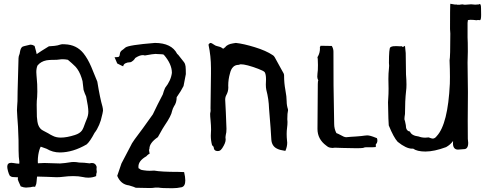

<svg xmlns="http://www.w3.org/2000/svg" viewBox="-20 -789 2587 1022"><path d="M174.3 -387.7 175.8 -369.6Q178.7 -346.2 178.7 -301.3Q178.7 -286.1 177.7 -272.5Q175.3 -252.4 175.3 -231.4Q175.3 -182.1 176.3 -167.5Q178.2 -139.2 183.6 -124Q191.9 -101.6 211.4 -92.8Q221.2 -88.4 236.3 -79.6L248.5 -72.3L261.2 -65.9Q278.8 -56.6 303.7 -56.6Q335.4 -56.6 378.4 -70.3Q404.8 -78.6 416 -94.2Q423.8 -105 435.1 -138.7L441.4 -154.3Q450.2 -174.3 450.2 -194.8Q450.2 -219.2 438.5 -275.4Q431.2 -290.5 424.8 -310.5L419.4 -356.9L414.6 -373.5Q402.3 -412.1 381.3 -434.6Q374 -442.4 362.3 -452.6L352.1 -461.4L341.3 -470.7Q327.1 -473.6 314.9 -473.6H308.1L295.4 -472.2Q287.6 -471.7 282.2 -470.7L253.9 -470.2Q238.3 -469.7 227.1 -467.8Q197.3 -461.9 179.7 -440.4Q173.3 -425.8 173.3 -405.3ZM177.2 150.9Q174.3 186 172.9 190.4Q169.9 198.2 166.5 206.1Q164.6 204.6 160.2 204.6Q153.3 204.6 142.6 207.5Q125 209.5 118.2 209.5Q106.9 209.5 90.3 203.1Q74.7 168.9 74.7 166Q74.7 164.1 75.7 154.8Q63.5 154.3 46.9 153.3Q40 152.8 32.2 146.5Q26.9 137.7 22.7 122.3Q18.6 106.9 18.6 98.6Q18.6 77.6 40 77.6Q45.9 77.6 53.7 79.1Q65.4 81.5 82.5 82.5Q83 77.1 83 71.8Q82 58.6 80.1 45.4Q78.6 26.4 78.6 -43.5Q76.2 -127 72.3 -164.6Q70.3 -190.9 70.3 -202.1Q70.3 -213.9 71.3 -223.6Q73.7 -239.3 73.7 -301.3L78.6 -479.5Q78.6 -488.8 84.5 -502.9L86.4 -513.2Q89.8 -533.2 98.6 -539.6Q101.6 -542.5 139.2 -550.8L144 -551.3Q152.3 -551.3 164.1 -544.4Q173.8 -510.3 175.3 -501Q195.8 -515.6 240.2 -542.5L270.5 -544.9Q288.1 -546.9 299.8 -551.3Q305.2 -553.2 313 -553.7L326.2 -553.2Q387.2 -550.8 423.8 -505.9Q447.3 -476.6 465.8 -433.1Q491.2 -370.1 498 -354.5Q512.7 -264.2 525.4 -221.7Q528.3 -210 528.3 -199.7Q528.3 -193.4 516.6 -148.4L507.8 -124.5Q496.6 -98.1 483.4 -82Q459 -35.6 441.4 -20.5Q367.7 22.5 298.3 22.5Q260.7 22.5 228 2.9L196.8 -8.3Q188.5 6.3 183.6 36.1Q181.2 53.2 181.2 67.4Q181.2 73.2 181.6 78.6V80.1Q197.3 79.6 216.3 78.6L299.8 81.1Q329.1 79.1 351.1 75.2Q360.8 73.2 372.1 73.2Q385.7 73.2 401.4 76.2Q426.8 76.2 457.5 80.6Q463.9 78.6 469.7 78.6Q488.8 78.6 494.6 99.1L493.7 111.3Q495.1 119.1 495.1 125Q495.1 130.4 492.7 135.7L491.7 148.4Q472.7 156.7 449.7 156.7Q435.5 156.7 420.9 153.3Q398.9 148.4 369.6 148.4Q344.2 148.4 313.5 152.3Q298.8 154.3 280.8 154.3Q272 154.3 230.5 152.3L180.7 150.9Z M897 212.9Q840.3 212.9 823.7 209.5H806.6Q793 211.9 778.3 211.9Q739.7 211.9 702.6 210.4Q695.3 206.1 666.5 197.8Q623 192.9 604 147L626.5 81.1L677.7 -16.6Q677.7 -20 696.8 -47.4Q736.3 -99.1 793.5 -180.2Q817.9 -231.9 846.7 -286.6Q851.6 -305.2 858.9 -321.3Q890.1 -360.4 895 -401.4Q895 -448.2 851.6 -498L843.8 -500Q817.4 -501 813.5 -501.5Q809.6 -502 808.1 -502Q796.4 -502 751 -493.7Q745.6 -495.6 740.2 -495.6Q723.1 -495.6 700.2 -480.5Q693.8 -470.2 688.5 -466.3Q678.7 -457.5 671.4 -457.5Q658.2 -457.5 647.7 -452.1Q637.2 -446.8 635.7 -436Q633.8 -436 604 -451.2L589.8 -484.4Q604.5 -484.4 610.6 -486.1Q616.7 -487.8 617.9 -501.5Q619.1 -515.1 631.3 -522.9Q635.7 -525.4 647 -535.6Q663.1 -549.3 804.7 -560.5Q893.6 -560.1 922.9 -502.4Q925.3 -499.5 928.7 -497.1L959.5 -458Q966.3 -448.7 967.8 -435.5Q969.2 -422.4 969.2 -394.5L957 -331.1Q944.8 -306.2 920.4 -271.5Q920.4 -242.7 906.2 -223.1Q899.4 -211.4 896 -198.2Q892.1 -173.3 856.4 -121.1Q852.5 -117.2 820.3 -59.1Q775.4 -28.3 775.4 2.4Q773.4 6.3 773.4 8.8Q773.4 14.6 774.9 19.5Q776.4 24.4 776.4 29.3Q773.4 31.2 770.5 32.2Q763.2 37.6 758.8 43Q716.8 66.9 716.8 97.7L717.3 106.4Q719.7 108.4 723.1 109.4Q729 115.2 734.6 115.7Q740.2 116.2 746.6 117.7Q762.2 120.1 777.3 120.1Q789.6 120.1 800.8 119.1Q838.4 126 929.2 126Q945.3 126 960 127Q966.3 153.3 966.3 171.4Q966.3 202.1 947.3 207.5Q922.9 212.9 897 212.9Z M1139.2 15.1Q1120.6 15.1 1118.2 0Q1118.2 -9.8 1108.9 -15.6Q1102.1 -41.5 1102.1 -66.4Q1102.1 -76.2 1102.8 -84Q1103.5 -91.8 1103.5 -99.6Q1103.5 -120.1 1100.6 -150.9Q1098.6 -168.5 1098.6 -183.1L1099.1 -187.5Q1101.1 -194.3 1101.1 -202.1L1100.6 -212.4Q1102.5 -305.2 1103 -397V-426.3Q1103 -490.2 1089.8 -551.3Q1095.2 -560.5 1102.1 -560.5Q1105.5 -560.5 1120.6 -550.3Q1125.5 -546.4 1132.8 -544.4Q1154.8 -539.6 1161.6 -533.7Q1165.5 -530.3 1168 -530.3Q1171.9 -530.3 1174.3 -534.7L1180.7 -538.1L1177.7 -537.1Q1190.4 -553.7 1220.2 -558.1Q1231.4 -560.5 1235.4 -560.5Q1276.4 -556.2 1336.2 -537.8Q1396 -519.5 1431.6 -495.6Q1438 -492.2 1442.4 -484.1Q1446.8 -476.1 1476.6 -421.9L1489.7 -398.4Q1492.2 -393.1 1492.2 -387.2V-384.3Q1492.2 -346.7 1499 -310.3Q1505.9 -273.9 1505.9 -249.5Q1505.9 -228.5 1512.7 -207.5L1513.2 -202.1L1510.3 -182.6Q1509.3 -173.3 1509.3 -154.8L1510.3 -140.1Q1510.3 -125 1508.1 -108.9Q1505.9 -92.8 1505.9 -75.7Q1505.9 -58.1 1507.8 -40.5L1508.8 -29.8Q1508.8 -7.8 1499 14.2Q1469.7 9.8 1457 3.4Q1426.8 -9.8 1424.3 -45.9Q1422.4 -88.4 1412.1 -210.9Q1410.6 -261.7 1397.5 -311Q1395 -322.8 1395 -338.9Q1395 -345.2 1395.5 -352.3Q1396 -359.4 1396 -366.7Q1396 -394 1388.7 -405.3Q1382.3 -412.1 1354 -422.9Q1290.5 -446.8 1261.7 -446.8Q1258.3 -446.8 1256.8 -446Q1255.4 -445.3 1253.7 -444.6Q1252 -443.8 1250 -443.8Q1214.8 -443.8 1204.1 -398.4Q1194.8 -366.7 1194.8 -332.5L1195.3 -324.2Q1195.3 -302.2 1185.1 -283.7Q1178.7 -272.9 1178.7 -257.8L1182.1 -190.9L1185.5 -103.5L1184.6 -85Q1183.6 -82.5 1183.3 -78.6Q1183.1 -74.7 1181.6 -69.6Q1180.2 -64.5 1180.2 -58.6L1181.2 -45.9Q1181.2 -28.3 1163.1 -0.5L1159.2 4.4Q1151.9 15.1 1139.2 15.1Z M1899.9 -0.5 1878.9 0 1800.8 -1.5 1762.7 -2.9 1750.5 -1.5Q1736.3 -1.5 1725.6 -7.3L1716.3 -14.2Q1669.9 -48.3 1669.9 -102.5L1671.4 -308.1Q1671.4 -352.5 1672.4 -355.2Q1673.3 -357.9 1673.8 -359.9L1674.3 -361.3L1673.3 -362.8Q1668.9 -371.6 1668.9 -380.9Q1668.9 -389.6 1669.9 -397.5Q1672.4 -411.1 1672.4 -442.9L1671.4 -475.6L1669.9 -483.4Q1669.9 -486.8 1672.4 -488.8Q1683.1 -508.3 1683.1 -530.8L1682.6 -535.2Q1682.6 -538.6 1684.3 -540.8Q1686 -543 1686 -545.4L1746.1 -544.4Q1754.9 -530.3 1754.9 -514.2L1755.4 -334.5L1758.8 -128.9Q1758.8 -103.5 1770.5 -80.6Q1782.2 -76.2 1792 -70.6Q1801.8 -64.9 1809.3 -61.8Q1816.9 -58.6 1823.2 -58.6Q1826.2 -58.6 1830.8 -59.3Q1835.4 -60.1 1848.1 -60.8Q1860.8 -61.5 1875.2 -62.5Q1889.6 -63.5 1901.6 -64.7Q1913.6 -65.9 1920.4 -67.1Q1927.2 -68.4 1934.6 -68.4Q1950.2 -68.4 1980.5 -55.7L1986.3 -53.7Q1988.8 -46.9 1988.8 -41Q1988.8 -28.3 1980.5 -21V-7.3Q1979.5 -7.3 1978.3 -6.1Q1977.1 -4.9 1922.9 -4.9Q1913.6 -0.5 1899.9 -0.5Z M2470.7 -682.1Q2470.2 -675.3 2468.8 -667.5V-589.8Q2470.2 -570.8 2470.2 -514.2Q2468.8 -485.4 2468.8 -456.1L2470.7 -297.9L2469.7 -146.5L2470.2 -49.8Q2472.2 -37.1 2472.2 -28.8Q2472.2 4.9 2449.7 4.9L2418 7.3Q2393.1 7.3 2391.1 -22.5L2391.6 -38.6Q2377.4 -18.6 2354.5 -5.9Q2291 17.6 2244.6 17.6Q2200.2 17.6 2178.7 2L2173.8 2.4Q2142.1 2.4 2096.7 -34.2Q2075.2 -57.6 2049.3 -121.6Q2049.3 -136.7 2047.4 -158.7L2045.4 -244.1Q2045.4 -251 2047.9 -289.1L2048.3 -316.9L2047.4 -368.2Q2047.4 -398.9 2050.3 -424.3Q2051.3 -431.6 2051.3 -439Q2051.3 -446.8 2050.3 -454.1Q2050.3 -531.7 2057.6 -537.1Q2064.9 -542.5 2074.7 -543Q2084.5 -543.5 2090.8 -543.5Q2097.2 -543.5 2100.8 -543Q2104.5 -542.5 2109.4 -542.5Q2114.3 -542.5 2117.7 -543Q2120.1 -543 2124 -538.6Q2127.4 -540 2130.1 -542Q2132.8 -543.9 2135.7 -544.9Q2139.6 -511.7 2139.6 -506.8L2141.1 -393.1Q2143.6 -361.3 2143.6 -338.9Q2143.6 -318.8 2141.6 -305.2Q2135.7 -252.4 2135.7 -182.1Q2132.8 -165 2132.8 -156.2Q2132.8 -148.4 2135.3 -146.5Q2137.7 -131.3 2140.1 -123Q2140.1 -91.8 2162.1 -88.9Q2170.4 -66.9 2208.5 -62.5Q2224.6 -56.2 2243.7 -56.2Q2252.4 -56.2 2261.7 -57.6Q2277.8 -51.3 2283.2 -51.3Q2294.9 -51.3 2304.7 -64.5Q2364.3 -128.4 2374.5 -343.8Q2375 -360.4 2375 -379.4Q2375 -418.5 2373 -467.8Q2377 -484.9 2377 -610.8Q2377 -621.1 2375.5 -633.8Q2375.5 -754.9 2376.5 -761.2Q2377 -765.1 2377 -769L2404.8 -764.2Q2406.2 -766.1 2407.7 -766.1Q2409.2 -766.1 2411.6 -763.7H2427.7Q2431.6 -765.6 2443.4 -765.6Q2449.2 -763.7 2455.1 -763.7L2487.8 -766.1L2509.3 -764.2L2529.3 -765.6Q2531.7 -767.6 2533.7 -767.6Q2540.5 -767.6 2540.5 -743.7L2541 -710Q2541 -683.6 2535.2 -681.6L2524.4 -682.6Q2520 -682.6 2514.6 -681.2Q2510.7 -681.2 2509.3 -682.1Q2498.5 -683.6 2483.4 -683.6Z"/></svg>

Font: Kurland
Style: Regular
Weight: 400
Designer: GGBot
Version: 0.22